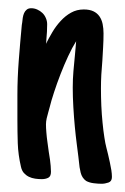

<svg xmlns="http://www.w3.org/2000/svg" viewBox="-20 -422 306 469"><path d="M104.5 -2.4Q104.5 8.8 97.9 12.2Q91.3 15.6 82 15.6Q73.7 15.6 65.7 14.4Q57.6 13.2 50.5 9.8Q43.5 6.3 38.3 0.5Q33.2 -5.4 31.2 -14.6Q24.4 -43.9 23.4 -72Q22.5 -100.1 22.5 -129.9V-189.9Q22.5 -231 25.9 -275.1Q29.3 -319.3 33.2 -360.4Q33.2 -361.8 33.7 -363.8Q34.2 -365.7 34.2 -366.7Q34.7 -372.1 35.6 -378.4Q36.6 -384.8 38.8 -389.9Q41 -395 45.2 -398.4Q49.3 -401.9 56.2 -401.9Q64 -401.9 71 -398.7Q78.1 -395.5 83.5 -390.4Q88.9 -385.3 92 -377.9Q95.2 -370.6 95.2 -362.8Q95.2 -354.5 94.7 -344.5Q94.2 -334.5 93.3 -325.7Q93.3 -323.2 93 -320.3Q92.8 -317.4 92.3 -314.9Q99.1 -328.6 107.9 -343.5Q116.7 -358.4 128.2 -370.8Q139.6 -383.3 153.6 -391.1Q167.5 -398.9 184.6 -398.9Q198.7 -398.9 208 -394.5Q217.3 -390.1 222.9 -382.1Q228.5 -374 230.7 -363.3Q232.9 -352.5 232.9 -340.3Q232.9 -323.7 231.9 -306.9Q231 -290 230 -273.4Q228.5 -256.3 227.5 -239.7Q226.6 -223.1 226.6 -206.1Q226.6 -185.5 227.5 -163.8Q228.5 -142.1 230.5 -122.3Q232.4 -102.5 234.9 -86.7Q237.3 -70.8 239.7 -62Q241.7 -54.7 243.9 -45.2Q246.1 -35.6 248.3 -25.6Q250.5 -15.6 252 -6.3Q253.4 2.9 253.4 10.3Q253.4 21 244.9 23.9Q236.3 26.9 228 26.9Q219.7 26.9 209.2 25.6Q198.7 24.4 190.4 20Q180.2 12.7 177 -0.5Q173.8 -13.7 172.9 -26.4L171.4 -39.6Q169.9 -51.3 167.5 -70.3Q165 -89.4 162.8 -112.3Q160.6 -135.3 159.2 -159.9Q157.7 -184.6 157.7 -208Q157.7 -229 159.4 -248.5Q161.1 -268.1 163.1 -288.1Q164.1 -298.3 164.6 -304.7Q165 -311 166 -321.3Q156.2 -305.7 146.5 -284.7Q136.7 -263.7 127.9 -241Q119.1 -218.3 112.1 -196.8Q105 -175.3 101.1 -159.2L98.1 -148.4Q95.7 -140.6 94 -132.8Q92.3 -125 92.3 -118.2Q92.3 -109.4 93.3 -97.9Q94.2 -86.4 95.7 -76.2Q97.2 -64 99.1 -51.3Q99.1 -50.3 100.1 -44.9Q101.1 -39.6 102.1 -32.2Q103 -24.9 103.8 -16.8Q104.5 -8.8 104.5 -2.4Z"/></svg>

Font: Just Another Hand
Style: Regular
Weight: 400
Designer: Astigmatic (AOETI)
Foundry: Astigmatic (AOETI)
Version: Version 1.001